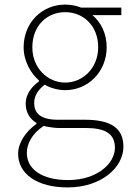

<svg xmlns="http://www.w3.org/2000/svg" viewBox="-20 -560 570 837"><path d="M275 257C423 257 518 169 518 80C518 -1 465 -38 349 -38H232C151 -38 129 -71 129 -111C129 -147 151 -172 175 -191C199 -176 234 -167 264 -167C366 -167 445 -249 445 -354C445 -414 420 -463 383 -494H509V-527H333C318 -533 294 -540 264 -540C163 -540 83 -461 83 -354C83 -290 117 -238 150 -209V-205C127 -189 92 -156 92 -108C92 -68 112 -40 139 -24V-20C90 15 59 64 59 110C59 198 141 257 275 257ZM264 -200C188 -200 121 -263 121 -354C121 -449 186 -507 264 -507C343 -507 408 -448 408 -354C408 -263 341 -200 264 -200ZM277 225C162 225 97 177 97 107C97 68 118 24 170 -11C199 -4 227 -2 234 -2H354C437 -2 481 22 481 84C481 153 403 225 277 225Z"/></svg>

Font: Noto Sans CJK JP Thin
Style: Regular
Weight: 250
Designer: Ryoko NISHIZUKA (kana & ideographs); Paul D. Hunt (Latin, Greek & Cyrillic); Wenlong ZHANG (bopomofo); Sandoll Communica
Foundry: Adobe Systems Incorporated
Version: Version 1.004;PS 1.004;hotconv 1.0.82;makeotf.lib2.5.63406